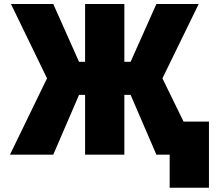

<svg xmlns="http://www.w3.org/2000/svg" viewBox="-20 -750 1061 931"><path d="M28.3 0 208 -370.1 33.2 -730.5H238.3L363.3 -450.2H392.6V-730.5H583V-450.2H613.3L738.3 -730.5H943.4L767.6 -370.1L870.1 -160.2H993.2V160.2H802.7V0H738.3L613.3 -290H583V0H392.6V-290H363.3L238.3 0Z"/></svg>

Font: GenEi M Gothic v2 Black
Style: Regular
Weight: 900
Version: Version 2.0